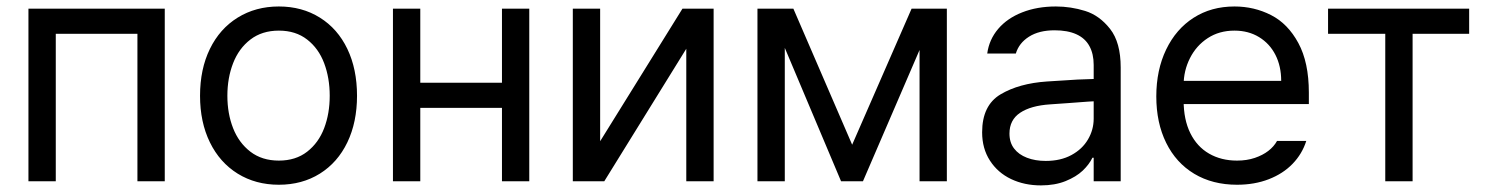

<svg xmlns="http://www.w3.org/2000/svg" viewBox="-20 -557 4571 590"><path d="M67.4 -530.3H486.3V0H402.3V-453.1H151.4V0H67.4Z M594.7 -262.7Q594.7 -344.7 625 -406.7Q655.3 -468.8 710.4 -502.9Q765.6 -537.1 836.9 -537.1Q908.2 -537.1 962.9 -502.9Q1017.6 -468.8 1047.4 -406.7Q1077.1 -344.7 1077.1 -262.7Q1077.1 -181.6 1047.4 -119.6Q1017.6 -57.6 962.9 -23.4Q908.2 10.7 836.9 10.7Q765.6 10.7 710.4 -23.4Q655.3 -57.6 625 -119.6Q594.7 -181.6 594.7 -262.7ZM993.2 -262.7Q993.2 -317.4 976.1 -362.8Q959 -408.2 923.8 -435.5Q888.7 -462.9 836.9 -462.9Q785.2 -462.9 749.5 -435.5Q713.9 -408.2 696.3 -362.8Q678.7 -317.4 678.7 -262.7Q678.7 -208 696.3 -163.1Q713.9 -118.2 749.5 -90.8Q785.2 -63.5 836.9 -63.5Q888.7 -63.5 923.8 -90.8Q959 -118.2 976.1 -163.1Q993.2 -208 993.2 -262.7Z M1543 -225.6H1251V-302.7H1543ZM1271.5 0H1187.5V-530.3H1271.5ZM1606.4 0H1522.5V-530.3H1606.4Z M2077.1 -530.3H2172.9V0H2088.9V-407.2L1836.9 0H1740.2V-530.3H1824.2V-123Z M2781.2 -530.3H2860.4L2631.8 0H2564.5L2340.8 -530.3H2418L2598.6 -112.3ZM2391.6 0H2307.6V-530.3H2391.6ZM2805.7 -530.3H2889.6V0H2805.7Z M3262.7 -240.2 3207 -236.3Q3147.5 -232.4 3114.7 -210.4Q3082 -188.5 3082 -146.5Q3082 -119.1 3096.2 -100.6Q3110.4 -82 3135.7 -72.3Q3161.1 -62.5 3193.4 -62.5Q3239.3 -62.5 3272.5 -80.6Q3305.7 -98.6 3323.2 -128.4Q3340.8 -158.2 3340.8 -192.4V-357.4Q3340.8 -391.6 3327.6 -415.5Q3314.5 -439.5 3287.6 -451.7Q3260.7 -463.9 3220.7 -463.9Q3172.9 -463.9 3142.1 -444.3Q3111.3 -424.8 3101.6 -392.6H3013.7Q3019.5 -435.5 3047.4 -468.3Q3075.2 -501 3121.1 -519Q3167 -537.1 3224.6 -537.1Q3270.5 -537.1 3314.5 -523.4Q3358.4 -509.8 3391.1 -468.3Q3423.8 -426.8 3423.8 -349.6V0H3340.8V-72.3H3336.9Q3327.1 -51.8 3307.1 -32.7Q3287.1 -13.7 3254.4 -0.5Q3221.7 12.7 3178.7 12.7Q3127.9 12.7 3086.9 -6.8Q3045.9 -26.4 3022 -63.5Q2998 -100.6 2998 -150.4Q2998 -233.4 3054.7 -267.1Q3111.3 -300.8 3197.3 -306.6Q3207 -307.6 3291 -312.5L3346.7 -314.5L3347.7 -246.1Q3338.9 -246.1 3262.7 -240.2Z M3533.2 -260.7Q3533.2 -341.8 3563.5 -404.8Q3593.8 -467.8 3647.9 -502.4Q3702.1 -537.1 3773.4 -537.1Q3834 -537.1 3885.7 -510.7Q3937.5 -484.4 3969.7 -424.8Q4002 -365.2 4002 -272.5V-237.3H3591.8V-308.6H3917Q3917 -353.5 3899.4 -388.2Q3881.8 -422.9 3849.1 -442.9Q3816.4 -462.9 3773.4 -462.9Q3726.6 -462.9 3691.4 -439.9Q3656.2 -417 3636.7 -378.4Q3617.2 -339.8 3617.2 -295.9V-248Q3617.2 -189.5 3637.7 -147.9Q3658.2 -106.4 3695.3 -85Q3732.4 -63.5 3781.2 -63.5Q3811.5 -63.5 3835.9 -71.8Q3860.4 -80.1 3877.4 -93.3Q3894.5 -106.4 3904.3 -124H3994.1Q3981.4 -84 3952.1 -53.7Q3922.9 -23.4 3878.9 -6.3Q3835 10.7 3781.2 10.7Q3706.1 10.7 3649.9 -22.9Q3593.8 -56.6 3563.5 -118.2Q3533.2 -179.7 3533.2 -260.7Z M4061 -530.3H4494.6V-453.1H4320.8V0H4236.8V-453.1H4061Z"/></svg>

Font: WEMIX Pretendard Variable
Style: Regular
Weight: 400
Designer: Base glyphs from Inter by Rasmus Andersson; Hangeul glyphs from Noto Sans CJK(Source Han Sans) by Jang Soo-young and Kan
Foundry: Kil Hyung-jin
Version: Version 1.000;Glyphs 3.2 (3208)